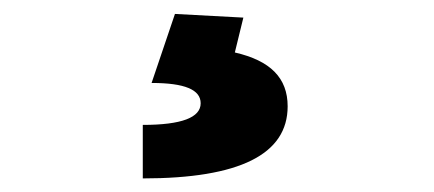

<svg xmlns="http://www.w3.org/2000/svg" viewBox="-20 -23 626 277"><path d="M186 234.4C325.7 234.4 395 199.7 395 130.4C395 89.4 370.1 64.5 318.8 52.7L331.1 2.4L232.4 -2.9L198.7 96.7C246.6 96.7 269.5 106.4 269.5 126C269.5 146.5 242.2 157.2 186 157.2Z"/></svg>

Font: Cascadia Code
Style: Bold
Weight: 700
Monospace: yes
Designer: Aaron Bell
Foundry: Saja Typeworks
Version: Version 2404.023